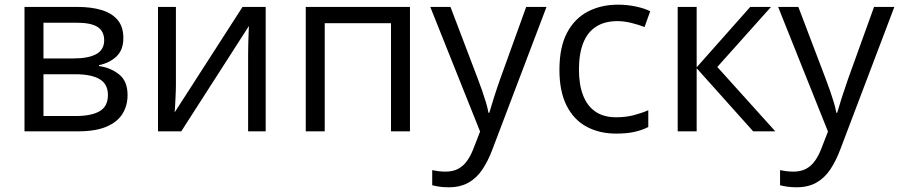

<svg xmlns="http://www.w3.org/2000/svg" viewBox="-20 -565 3868 826"><path d="M510.7 -400.9Q510.7 -350.6 481.4 -322.5Q452.1 -294.4 405.8 -284.7V-280.8Q456.1 -273.9 492.4 -244.9Q528.8 -215.8 528.8 -156.2Q528.8 -110.4 506.8 -75.2Q484.9 -40 438 -20Q391.1 0 315.9 0H85.4V-535.2H314Q371.6 -535.2 415.8 -522.2Q460 -509.3 485.4 -480Q510.7 -450.7 510.7 -400.9ZM444.3 -156.2Q444.3 -203.6 408.4 -224.6Q372.6 -245.6 304.2 -245.6H167V-65.9H306.2Q373.5 -65.9 408.9 -86.7Q444.3 -107.4 444.3 -156.2ZM428.2 -391.6Q428.2 -429.7 400.4 -448.5Q372.6 -467.3 309.1 -467.3H167V-313.5H294.9Q360.8 -313.5 394.5 -332.5Q428.2 -351.6 428.2 -391.6Z M736.8 -535.2V-198.7Q736.8 -189 736.3 -173.6Q735.8 -158.2 734.9 -140.9Q733.9 -123.5 733.2 -107.7Q732.4 -91.8 731.4 -81.5L1023.4 -535.2H1123V0H1047.4V-328.1Q1047.4 -343.8 1047.9 -368.2Q1048.3 -392.6 1049.3 -416.3Q1050.3 -439.9 1050.8 -453.1L759.8 0H659.7V-535.2Z M1743.7 -535.2V0H1662.1V-465.3H1377V0H1295.4V-535.2Z M1831.1 -535.2H1918L2036.1 -224.6Q2046.4 -197.3 2055.2 -172.1Q2064 -147 2070.8 -124Q2077.6 -101.1 2081.5 -79.6H2085Q2091.8 -104 2104.5 -143.8Q2117.2 -183.6 2131.8 -225.1L2243.7 -535.2H2331.1L2098.1 78.6Q2079.6 127.9 2054.9 164.6Q2030.3 201.2 1995.1 220.9Q1960 240.7 1910.2 240.7Q1887.2 240.7 1869.6 238Q1852.1 235.4 1839.4 231.9V167Q1850.1 169.4 1865.5 171.4Q1880.9 173.3 1897.5 173.3Q1927.7 173.3 1950 161.9Q1972.2 150.4 1988.3 128.4Q2004.4 106.4 2016.1 76.2L2045.4 1Z M2630.9 9.8Q2558.6 9.8 2503.4 -20Q2448.2 -49.8 2417.5 -110.8Q2386.7 -171.9 2386.7 -264.6Q2386.7 -361.8 2419.2 -423.6Q2451.7 -485.4 2508.8 -515.1Q2565.9 -544.9 2638.7 -544.9Q2678.7 -544.9 2716.1 -536.9Q2753.4 -528.8 2777.3 -516.6L2752.9 -448.7Q2728.5 -458.5 2696.5 -466.3Q2664.6 -474.1 2636.7 -474.1Q2581.1 -474.1 2544.2 -450.2Q2507.3 -426.3 2489 -379.9Q2470.7 -333.5 2470.7 -265.6Q2470.7 -200.7 2488.5 -154.8Q2506.3 -108.9 2541.7 -84.7Q2577.1 -60.5 2630.4 -60.5Q2672.9 -60.5 2707 -69.6Q2741.2 -78.6 2769 -90.8V-18.6Q2742.2 -4.9 2709.2 2.4Q2676.3 9.8 2630.9 9.8Z M3207.5 -535.2H3296.9L3065.9 -276.9L3315.4 0H3220.2L2977.1 -271.5V0H2895.5V-535.2H2977.1V-275.4Z M3327.6 -535.2H3414.6L3532.7 -224.6Q3543 -197.3 3551.8 -172.1Q3560.5 -147 3567.4 -124Q3574.2 -101.1 3578.1 -79.6H3581.5Q3588.4 -104 3601.1 -143.8Q3613.8 -183.6 3628.4 -225.1L3740.2 -535.2H3827.6L3594.7 78.6Q3576.2 127.9 3551.5 164.6Q3526.9 201.2 3491.7 220.9Q3456.5 240.7 3406.7 240.7Q3383.8 240.7 3366.2 238Q3348.6 235.4 3335.9 231.9V167Q3346.7 169.4 3362.1 171.4Q3377.4 173.3 3394 173.3Q3424.3 173.3 3446.5 161.9Q3468.8 150.4 3484.9 128.4Q3501 106.4 3512.7 76.2L3542 1Z"/></svg>

Font: Wonky
Style: Regular
Weight: 400
Designer: Monotype Design Team
Foundry: Monotype Imaging Inc.
Version: Version 3.000